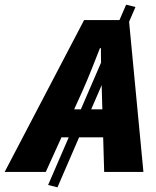

<svg xmlns="http://www.w3.org/2000/svg" viewBox="-86 -736 668 822"><path d="M160 66 120 56 454 -716 494 -706ZM-66 0 274 -650H466L528 0H360L350 -344Q349 -391 347.5 -436Q346 -481 346 -530H342Q323 -482 305 -436.5Q287 -391 266 -344L110 0ZM110 -148 138 -268H440L412 -148Z"/></svg>

Font: Source Sans 3 Black
Style: Italic
Weight: 900
Italic angle: -11°
Designer: Paul D. Hunt
Foundry: Adobe
Version: Version 3.052;hotconv 1.1.0;makeotfexe 2.6.0